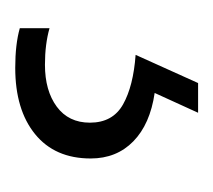

<svg xmlns="http://www.w3.org/2000/svg" viewBox="-34 -57 280 252"><g transform="rotate(90 106.0 69.0)"><path d="M188 90Q188 137 156 163Q124 189 69 189Q38 189 17 183V144Q38 150 65 150Q99 150 120 134.5Q141 119 141 91Q141 61 117 47.5Q93 34 52 31L89 -51H128L102 6Q143 12 165.5 34Q188 56 188 90Z"/></g></svg>

Font: Noto Sans Tamil UI Condensed Light
Style: Regular
Weight: 300
Width: 3
Designer: Jelle Bosma - Monotype Design Team
Foundry: Monotype Imaging Inc.
Version: Version 2.004; ttfautohint (v1.8.4.7-5d5b)